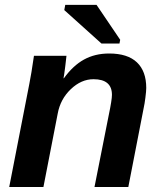

<svg xmlns="http://www.w3.org/2000/svg" viewBox="-20 -753 651 773"><path d="M360.4 0 418 -290.5Q430.7 -351.1 430.7 -371.1Q430.7 -434.1 356.4 -434.1Q307.1 -434.1 265.1 -394Q223.1 -354 212.4 -295.9L154.8 0H17.1L98.1 -415.5Q106 -454.1 116.7 -528.3H247.6Q247.6 -523.9 242.9 -487.3Q238.3 -450.7 235.8 -438H237.3Q273.9 -488.8 318.1 -513.2Q362.3 -537.6 419.4 -537.6Q493.7 -537.6 531.2 -502Q568.8 -466.3 568.8 -398.9Q568.8 -386.7 565.4 -360.1Q562 -333.5 558.6 -318.8L496.6 0ZM388.7 -577.6 238.8 -712.4 242.7 -733.4H368.7L463.9 -592.8L460.9 -577.6Z"/></svg>

Font: Liberation Sans
Style: Bold Italic
Weight: 700
Italic angle: -12°
Designer: Steve Matteson
Foundry: Ascender Corporation
Version: Version 2.1.5